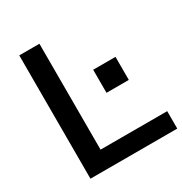

<svg xmlns="http://www.w3.org/2000/svg" viewBox="-170 -856 934 983"><g transform="rotate(-30 297.5 -364.5)"><path d="M82 0V-729H201.2V-103H595.2V0ZM373 -339.8V-476.1H504.9V-339.8Z"/></g></svg>

Font: BDO Grotesk Medium
Style: Regular
Weight: 500
Designer: Deni Anggara
Foundry: Lokal Container
Version: Version 2.000